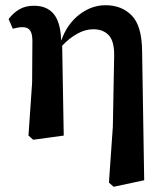

<svg xmlns="http://www.w3.org/2000/svg" viewBox="-20 -523 639 735"><path d="M397 176 412 -38 417 -308Q418 -365 396.5 -388Q375 -411 337 -411Q306 -411 275 -393.5Q244 -376 218 -348L224 -4L107 12L89 -4L103 -207L104 -367Q104 -393 95.5 -406Q87 -419 66 -419Q56 -419 46.5 -417Q37 -415 29 -413L13 -450Q30 -473 53.5 -487Q77 -501 110 -501Q160 -501 186 -469Q212 -437 214 -369H215Q237 -431 283.5 -467Q330 -503 384 -503Q446 -503 484.5 -463.5Q523 -424 524 -328L532 167L415 192Z"/></svg>

Font: Source Serif 4 SmText Semibold
Style: Regular
Weight: 600
Designer: Frank Grießhammer
Foundry: Adobe
Version: Version 4.005;hotconv 1.1.0;makeotfexe 2.6.0